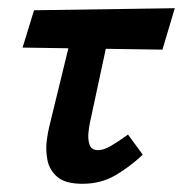

<svg xmlns="http://www.w3.org/2000/svg" viewBox="-20 -441 446 468"><path d="M181 7Q139 7 119.5 -10Q100 -27 95.5 -51.5Q91 -76 94 -98.5Q97 -121 100 -132L168 -411H257L199 -141Q197 -132 195.5 -116.5Q194 -101 198.5 -88Q203 -75 219 -75Q233 -75 251.5 -86Q270 -97 292 -113L328 -64Q295 -33 260 -13Q225 7 181 7ZM35 -325 63 -416 406 -421 376 -320Z"/></svg>

Font: Ysabeau Infant
Style: Bold Italic
Weight: 700
Italic angle: -12°
Designer: Christian Thalmann (Catharsis Fonts)
Version: Version 2.001;gftools[0.9.30]; featfreeze: ss01,ss02,lnum